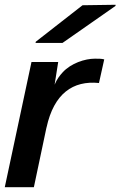

<svg xmlns="http://www.w3.org/2000/svg" viewBox="-21 -785 505 805"><path d="M377 -539C335 -539 277 -520 242 -482C229 -468 217 -452 208 -430L223 -525H111L-1 0H121L174 -251V-250C205 -393 285 -448 394 -437L416 -536C405 -539 393 -539 377 -539ZM128 -605H241L463 -760L464 -765L325 -763L129 -610Z"/></svg>

Font: Nacelle SemiBold
Style: Italic
Weight: 600
Italic angle: -12°
Designer: Sora Sagano
Foundry: Sora Sagano
Version: Version 1.000;FEAKit 1.0